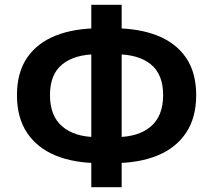

<svg xmlns="http://www.w3.org/2000/svg" viewBox="-20 -774 896 808"><path d="M398.4 -87.6Q291.5 -87.6 213.7 -119.7Q135.8 -151.9 93.6 -215.5Q51.4 -279.1 51.4 -373.6Q51.4 -468.3 93.6 -530.5Q135.8 -592.7 213.7 -623.9Q291.5 -655 398.4 -655H457.8Q565.3 -655 643.1 -623.9Q721 -592.7 763.3 -530.5Q805.6 -468.3 805.6 -373.6Q805.6 -279.1 763.3 -215.5Q721 -151.9 643.1 -119.7Q565.3 -87.6 457.8 -87.6ZM387.3 -197.1H468.7Q561.9 -197.1 614.2 -241.3Q666.5 -285.5 666.5 -373.6Q666.5 -461.9 614.2 -503.7Q561.9 -545.5 468.7 -545.5H387.3Q295.1 -545.5 242.7 -503.7Q190.3 -461.9 190.3 -373.6Q190.3 -285.5 242.7 -241.3Q295.1 -197.1 387.3 -197.1ZM364.2 13.8V-753.8H492V13.8Z"/></svg>

Font: Noto Sans SC Thin
Style: Regular
Weight: 100
Designer: Ryoko NISHIZUKA 西塚涼子 (kana, bopomofo & ideographs); Paul D. Hunt (Latin, Greek & Cyrillic); Sandoll Communications 산돌커뮤니
Foundry: Adobe
Version: Version 2.004-H2;hotconv 1.0.118;makeotfexe 2.5.65603